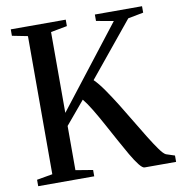

<svg xmlns="http://www.w3.org/2000/svg" viewBox="-82 -820 847 896"><g transform="rotate(-10 341.0 -371.5)"><path d="M27 0V-30.5L101.5 -43.5V-698L28 -712.5V-743H288.5V-712.5L211 -698V-315L508.5 -698L426.5 -712.5V-743H650V-712.5L577 -698.5L367.5 -442.5Q389 -421.5 414 -385.5Q439 -349.5 465.8 -306.5Q492.5 -263.5 518.5 -219.5Q544.5 -175.5 568 -137.8Q591.5 -100 609.8 -74.5Q628 -49 639.5 -43.5L680.5 -30V0H531Q521.5 0 505.5 -20.2Q489.5 -40.5 470 -74Q450.5 -107.5 428.5 -148Q406.5 -188.5 384.2 -229.2Q362 -270 341 -304.8Q320 -339.5 302 -361.5L211 -253V-43.5L292.5 -30V0Z"/></g></svg>

Font: Merriweather 96pt
Style: Regular
Weight: 400
Version: Version 2.100